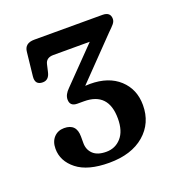

<svg xmlns="http://www.w3.org/2000/svg" viewBox="-79 -764 448 491"><g transform="rotate(-20 145.0 -519.0)"><path d="M270 -448.5Q270 -399.5 234.8 -369.2Q199.5 -339 139 -339Q81 -339 51.2 -362.5Q21.5 -386 21.5 -419.5Q21.5 -439 32.2 -450.5Q43 -462 60 -462Q93.5 -462 93.5 -427V-409Q93.5 -391 105.5 -379.5Q117.5 -368 141.5 -368Q166 -368 182 -386Q198 -404 198 -438Q198 -509 131.5 -509H113.5Q93.5 -509 93.5 -527.5Q93.5 -541 107.5 -554.5L197.5 -647H98.5Q78.5 -647 75 -630L70.5 -610.5Q66 -590.5 49.5 -590.5Q28 -590.5 30.5 -613.5L37.5 -677.5Q39.5 -700.5 66 -700.5H251.5Q273 -700.5 273 -682Q273 -675 267.5 -668.5Q262 -662 252.5 -653L148 -545Q154.5 -545.5 161 -545.5Q211.5 -545.5 240.8 -518.5Q270 -491.5 270 -448.5Z"/></g></svg>

Font: Fraunces 144pt S100
Style: Regular
Weight: 400
Version: Version 1.000; ttfautohint (v1.8.3)